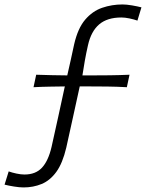

<svg xmlns="http://www.w3.org/2000/svg" viewBox="-72 -718 654 862"><path d="M34 123.5Q16 123.5 -8.8 119.5Q-33.5 115.5 -51.5 111L-33 51.5Q-18 57 1.8 61.2Q21.5 65.5 38 65.5Q88 65.5 116.5 34.8Q145 4 159.5 -58.5Q174.5 -126.5 189.5 -194Q204.5 -261.5 219 -330Q187 -329.5 151.8 -329Q116.5 -328.5 78.5 -326.5L90.5 -382.5Q127.5 -381 162.8 -380.5Q198 -380 230 -379.5Q238 -414.5 245.8 -449.5Q253.5 -484.5 261 -519.5Q277.5 -591 310.2 -629.5Q343 -668 386.5 -683Q430 -698 478 -698Q496 -698 520.8 -693.8Q545.5 -689.5 563 -685L545 -625.5Q529.5 -631 509.5 -635.2Q489.5 -639.5 473 -639.5Q409.5 -639.5 373.2 -608.5Q337 -577.5 323 -515Q315 -480 308.8 -445.2Q302.5 -410.5 298 -379.5H340.5Q378 -379.5 420.8 -380Q463.5 -380.5 509.5 -382.5L497.5 -326.5Q452.5 -329 409.8 -329.5Q367 -330 330 -330H286Q270.5 -261.5 256 -193.2Q241.5 -125 225.5 -55Q209 15 180.8 53.8Q152.5 92.5 115 108Q77.5 123.5 34 123.5Z"/></svg>

Font: Commissioner Flair Light
Style: Italic
Weight: 300
Italic angle: -12°
Designer: Kostas Bartsokas
Foundry: Kostas Bartsokas
Version: Version 1.000; ttfautohint (v1.8.3)